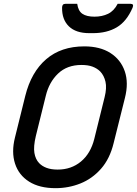

<svg xmlns="http://www.w3.org/2000/svg" viewBox="-20 -962 714 1002"><path d="M420 -720Q502 -720 556 -685.5Q610 -651 631 -590.5Q652 -530 632 -451L573 -215Q553 -133 507 -81Q461 -29 399.5 -4.5Q338 20 270 20Q186 20 132 -14Q78 -48 58.5 -108Q39 -168 58 -244L112 -462Q143 -586 221 -653Q299 -720 420 -720ZM167 -252Q154 -197 159.5 -164Q165 -131 184 -111Q199 -95 223 -86Q247 -77 281 -77Q352 -77 402.5 -119Q453 -161 472 -237L526 -455Q538 -503 530.5 -535.5Q523 -568 503 -589Q487 -605 463.5 -614Q440 -623 405 -623Q330 -623 283 -578Q236 -533 219 -462ZM594 -942H662Q680 -942 672 -922Q641 -850 589.5 -819.5Q538 -789 465 -789H446Q376 -789 339.5 -824.5Q303 -860 304 -922Q304 -942 321 -942H383Q388 -905 410 -890Q432 -875 473 -875Q513 -875 544 -890Q575 -905 594 -942Z"/></svg>

Font: Recursive Sn Lnr St Med
Style: Italic
Weight: 500
Italic angle: -15°
Version: Version 1.079;hotconv 1.0.112;makeotfexe 2.5.65598; ttfautoh